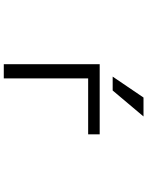

<svg xmlns="http://www.w3.org/2000/svg" viewBox="101 -898 797 1040"><g transform="rotate(90 500.0 -378.5)"><path d="M470.7 -589.8H395.5L508.8 -756.8H611.3ZM405.3 0H328.1V-519.5H708V-457H405.3Z"/></g></svg>

Font: GenEi Gothic M SemiLight
Style: Regular
Weight: 350
Designer: o_tamon (Modified); [Source Han Sans]
Ryoko NISHIZUKA  (kana & ideographs); Paul D. Hunt (Latin, Greek & Cyrillic); Wenl
Version: Version 1.1a;Original Version 1.004